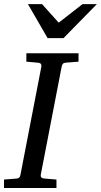

<svg xmlns="http://www.w3.org/2000/svg" viewBox="-35 -936 502 956"><path d="M292 -624Q282.2 -623 278.3 -618.4Q274.4 -613.8 272 -604L168 -65.9Q166.5 -58.6 170.4 -53.2Q174.3 -47.9 188 -46.9L246.1 -42V0H-15.1V-42L47.9 -46.9Q57.1 -47.9 61.3 -52.5Q65.4 -57.1 66.9 -65.9L170.9 -604Q172.4 -612.3 168.5 -617.7Q164.6 -623 151.9 -624L96.2 -628.9V-670.9H356V-628.9ZM281.2 -746.1H202.1L104 -915.5H174.3L257.3 -823.2L376 -915.5H447.3Z"/></svg>

Font: Charis SIL Viet
Style: Italic
Weight: 400
Italic angle: -11°
Foundry: SIL International
Version: Version 5.000